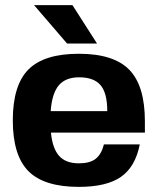

<svg xmlns="http://www.w3.org/2000/svg" viewBox="-20 -720 616 750"><path d="M179 -202Q185 -140 211 -111Q237 -82 288 -82Q331 -82 353.5 -99.5Q376 -117 386 -156H526Q509 -69 453 -29.5Q397 10 288 10Q152 10 91 -51.5Q30 -113 30 -250Q30 -387 91 -448.5Q152 -510 288 -510Q424 -510 485 -447.5Q546 -385 546 -246V-202ZM289 -418Q236 -418 209.5 -386.5Q183 -355 178 -286H399Q399 -356 373 -387Q347 -418 289 -418ZM359 -550H242L113 -700H263Z"/></svg>

Font: Fivo Sans
Style: Regular
Weight: 700
Designer: Alexander Slobzheninov
Foundry: Alexander Slobzheninov
Version: 1.0